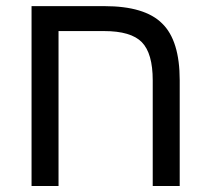

<svg xmlns="http://www.w3.org/2000/svg" viewBox="-20 -619 698 639"><path d="M488.3 -351.6Q488.3 -441.4 452.1 -478.5Q416 -515.6 326.2 -515.6Q275.4 -515.6 174.8 -515.6Q174.8 -386.7 174.8 0Q152.3 0 85 0Q85 -15.6 85 -37.1Q85 -140.6 85 -375Q85 -430.7 85 -598.6Q145.5 -598.6 327.1 -598.6Q461.9 -598.6 519.5 -541Q578.1 -484.4 578.1 -351.6Q578.1 -234.4 578.1 0Q555.7 0 488.3 0Q488.3 -87.9 488.3 -351.6Z"/></svg>

Font: Noto Sans Hebrew DECATHLON 
Style: Regular
Weight: 400
Designer: Monotype Design team
Version: Version 1.03 uh